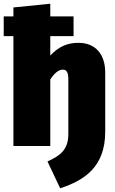

<svg xmlns="http://www.w3.org/2000/svg" viewBox="-20 -784 620 1031"><path d="M401 -554C341 -554 296 -534 250 -486V-590H375V-696H250V-764L52 -744V-696H0V-590H52V0H250V-357C273 -393 296 -410 317 -410C335 -410 347 -400 347 -358V-65C347 22 302 52 235 83L303 227C435 184 545 111 545 -77V-394C545 -496 490 -554 401 -554Z"/></svg>

Font: Fira Sans Heavy
Style: Regular
Weight: 900
Designer: bBox Type GmbH & Carrois Corporate GbR & Edenspiekermann AG
Foundry: bBox Type GmbH & Carrois Corporate GbR & Edenspiekermann AG
Version: Version 4.300;PS 004.300;hotconv 1.0.88;makeotf.lib2.5.64775